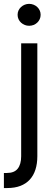

<svg xmlns="http://www.w3.org/2000/svg" viewBox="-33 -770 290 995"><path d="M2.8 126.4Q41.2 126.4 58.9 103.9Q76.7 81.3 76.7 39.8V-545.5H160.5V39.8Q160.5 78.1 150.7 108.7Q141 139.2 121.6 160.5Q102.3 181.8 73 193.2Q43.7 204.5 4.3 204.5H-12.8V126.4ZM58.2 -693.2Q58.2 -705.6 63 -715.9Q67.8 -726.2 76.2 -733.8Q84.5 -741.5 95.3 -745.7Q106.2 -750 117.9 -750Q130 -750 140.8 -745.7Q151.6 -741.5 159.8 -733.8Q168 -726.2 172.8 -715.9Q177.6 -705.6 177.6 -693.2Q177.6 -681.1 172.8 -670.6Q168 -660.2 159.8 -652.5Q151.6 -644.9 140.8 -640.6Q130 -636.4 117.9 -636.4Q106.2 -636.4 95.3 -640.6Q84.5 -644.9 76.2 -652.5Q67.8 -660.2 63 -670.6Q58.2 -681.1 58.2 -693.2Z"/></svg>

Font: Inter P
Style: Regular
Weight: 400
Designer: Rasmus Andersson
Foundry: rsms
Version: Version 3.018;git-588b23468